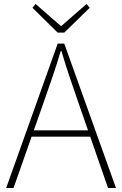

<svg xmlns="http://www.w3.org/2000/svg" viewBox="-20 -945 614 965"><path d="M11 0 270 -726H303L563 0H523L372 -435Q349 -501 329 -560.5Q309 -620 289 -688H285Q265 -620 244.5 -560.5Q224 -501 201 -435L48 0ZM123 -258V-290H447V-258ZM270 -781 143 -906 159 -925 285 -815H289L415 -925L431 -906L303 -781Z"/></svg>

Font: Noto Sans HK Thin
Style: Regular
Weight: 100
Designer: Ryoko NISHIZUKA 西塚涼子 (kana, bopomofo & ideographs); Paul D. Hunt (Latin, Greek & Cyrillic); Sandoll Communications 산돌커뮤니
Foundry: Adobe
Version: Version 2.004-H2;hotconv 1.0.118;makeotfexe 2.5.65603